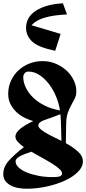

<svg xmlns="http://www.w3.org/2000/svg" viewBox="-32 -966 526 1172"><path d="M474 19Q474 53 443.5 83.5Q413 114 364 136.5Q315 159 253.5 172.5Q192 186 131 186Q103 186 77 181Q51 176 31.5 165Q12 154 0 137.5Q-12 121 -12 97Q-12 52 23 13.5Q58 -25 114 -68Q91 -84 76.5 -100.5Q62 -117 62 -132Q62 -155 90 -178.5Q118 -202 171 -227Q149 -233 122 -245.5Q95 -258 72 -278.5Q49 -299 33.5 -327.5Q18 -356 18 -393Q18 -436 35 -473Q52 -510 80.5 -536.5Q109 -563 147 -578Q185 -593 228 -593Q272 -593 310 -576.5Q348 -560 375.5 -534Q403 -508 418.5 -475Q434 -442 434 -410Q434 -384 424.5 -365Q415 -346 403.5 -325.5Q392 -305 382.5 -279Q373 -253 372 -214L370 -92Q412 -69 443 -41.5Q474 -14 474 19ZM110 -495Q110 -464 125.5 -431.5Q141 -399 169.5 -371Q198 -343 240 -322Q282 -301 334 -292Q328 -333 311 -375Q294 -417 268.5 -451Q243 -485 210.5 -507Q178 -529 143 -529Q126 -529 118 -518.5Q110 -508 110 -495ZM202 -200Q202 -190 214 -179Q226 -168 246 -156Q266 -144 291.5 -131.5Q317 -119 343 -106Q342 -139 341 -184.5Q340 -230 337 -269Q284 -248 243 -234.5Q202 -221 202 -200ZM63 20Q63 38 81 55.5Q99 73 130 86Q161 99 202 107Q243 115 289 115Q329 115 338 108Q347 101 347 93Q347 80 329 64Q311 48 283.5 31Q256 14 223 -4Q190 -22 159 -40Q105 -22 84 -9Q63 4 63 20ZM127 -798Q127 -822 138 -846.5Q149 -871 174.5 -891.5Q200 -912 243.5 -927Q287 -942 352 -946L377 -878Q296 -874 243 -859Q190 -844 160 -812L338 -759L305 -656Q205 -676 166 -711Q127 -746 127 -798Z"/></svg>

Font: Trickster
Style: Regular
Weight: 400
Designer: Jean-Baptiste Morizot
Foundry: Jean-Baptiste Morizot
Version: Version 2.000;PS 2.0;hotconv 1.0.88;makeotf.lib2.5.647800